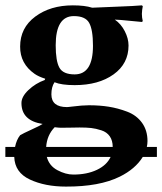

<svg xmlns="http://www.w3.org/2000/svg" viewBox="-21 -459 606 717"><path d="M459 -289.1Q459 -221.2 403.1 -181.2Q347.2 -141.1 257.8 -141.1Q208.5 -141.1 182.6 -151.9Q170.9 -134.3 170.9 -106.9Q170.9 -59.1 229 -59.1Q231 -59.1 235.6 -59.6Q240.2 -60.1 248 -61Q286.1 -65.9 311 -65.9Q351.1 -65.9 385 -60.5Q418.9 -55.2 453.9 -42Q488.8 -28.8 509.3 -0.5Q529.8 27.8 529.8 67.9Q529.8 78.6 527.3 89.8H564.9V127H512.2Q484.4 171.9 426.3 200.7Q350.1 238.3 225.1 237.8Q147 237.8 90.6 211.4Q34.2 185.1 32.2 127H-1V89.8H35.2Q40.5 63 54.2 45.9Q65.4 39.1 96.2 25.1Q127 11.2 138.2 3.9Q59.1 -8.3 59.1 -74.2Q59.1 -98.1 85.4 -123Q111.8 -147.9 146 -160.2L147.9 -165Q123 -172.9 108.4 -183.1Q53.7 -221.2 54.2 -285.2Q54.2 -355 110.6 -397Q167 -439 251 -439Q295.9 -439 323.2 -430.2Q351.1 -431.6 416.5 -434.1Q481.9 -436.5 508.8 -439L512.2 -436Q509.3 -421.9 508.8 -407.2Q508.8 -393.6 512.2 -379.9L508.8 -377Q496.1 -377.9 460.4 -381.6Q424.8 -385.3 407.7 -385.7Q430.7 -370.1 444.8 -342.8Q459 -315.4 459 -289.1ZM326.2 -288.1Q326.2 -348.1 312 -373.5Q297.9 -398.9 254.9 -398.9Q187 -398.9 187 -290Q187 -231 200.9 -206.1Q214.8 -181.2 257.8 -181.2Q326.2 -181.2 326.2 -288.1ZM399.9 89.8Q399.9 65.9 388.9 50Q377.9 34.2 357.4 27.6Q336.9 21 319.3 19Q301.8 17.1 275.9 17.1Q271 17.1 247.1 17.6Q223.1 18.1 206.1 18.1Q199.2 18.1 183.1 16.1Q154.3 45.9 151.4 89.8ZM392.1 127H153.8Q162.6 160.2 193.4 176.5Q224.1 192.9 252.9 192.9Q303.7 192.9 340.8 175.3Q377.9 157.7 392.1 127Z"/></svg>

Font: Linux Biolinum O
Style: Bold
Weight: 700
Designer: Philipp H. Poll
Foundry: Philipp H. Poll
Version: Version 1.3.2